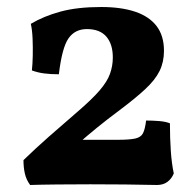

<svg xmlns="http://www.w3.org/2000/svg" viewBox="-20 -526 560 548"><path d="M269 -506Q326 -506 366 -492.5Q406 -479 427 -451.5Q448 -424 448 -381Q448 -349 435.5 -323.5Q423 -298 394.5 -271.5Q366 -245 318 -209Q287 -186 258 -162.5Q229 -139 195 -109L172 -127H316Q349 -127 365.5 -130.5Q382 -134 388 -145.5Q394 -157 397 -182Q415 -182 434 -180.5Q453 -179 465 -174Q465 -132 467.5 -95.5Q470 -59 476 -31Q470 -16 458 -7Q446 2 428 2Q389 1 337.5 0.5Q286 0 238 0Q190 0 142.5 0.5Q95 1 66 2Q55 -13 51 -30.5Q47 -48 47 -69Q81 -102 119 -135.5Q157 -169 200 -206Q242 -242 264 -267.5Q286 -293 294 -315.5Q302 -338 302 -362Q302 -400 283.5 -421.5Q265 -443 228 -443Q194 -443 175.5 -416.5Q157 -390 148 -314Q124 -314 105.5 -316.5Q87 -319 71 -325Q73 -343 73.5 -367Q74 -391 73 -415.5Q72 -440 68 -458Q105 -480 153 -493Q201 -506 269 -506Z"/></svg>

Font: Vollkorn
Style: Bold
Weight: 700
Designer: Friedrich Althausen
Foundry: Friedrich Althausen
Version: Version 5.000